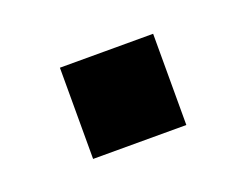

<svg xmlns="http://www.w3.org/2000/svg" viewBox="-41 -203 345 269"><g transform="rotate(-20 131.5 -68.0)"><path d="M201 -136V0H62V-136Z"/></g></svg>

Font: XXII Aven Bold
Style: Regular
Weight: 700
Designer: Lecter Johnson
Foundry: Doubletwo Studios
Version: Version 1.001